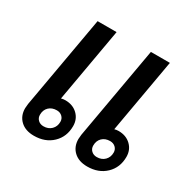

<svg xmlns="http://www.w3.org/2000/svg" viewBox="-134 -712 859 858"><g transform="rotate(30 295.5 -283.0)"><path d="M274 -115Q274 -60 237.5 -25Q201 10 143 10Q99 10 73.5 -14Q48 -38 48 -77Q48 -84 50 -100L134 -576H232L165 -195Q176 -198 186 -198Q225 -198 249.5 -174.5Q274 -151 274 -115ZM215 -103Q215 -119 204 -129.5Q193 -140 176 -140Q151 -140 135.5 -125Q120 -110 120 -85Q120 -69 131 -58.5Q142 -48 159 -48Q184 -48 199.5 -63.5Q215 -79 215 -103ZM549 -115Q549 -60 512.5 -25Q476 10 418 10Q374 10 348.5 -14Q323 -38 323 -77Q323 -84 325 -100L409 -576H507L440 -195Q451 -198 461 -198Q500 -198 524.5 -174.5Q549 -151 549 -115ZM490 -103Q490 -119 479 -129.5Q468 -140 451 -140Q426 -140 410.5 -125Q395 -110 395 -85Q395 -69 406 -58.5Q417 -48 434 -48Q459 -48 474.5 -63.5Q490 -79 490 -103Z"/></g></svg>

Font: Sarabun Medium
Style: Italic
Weight: 500
Italic angle: -10°
Designer: Suppakit Chalermlarp | Katatrad Co.,Ltd.
Foundry: Cadson Demak Co.,Ltd.
Version: Version 1.000; ttfautohint (v1.6)